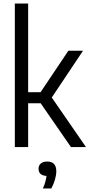

<svg xmlns="http://www.w3.org/2000/svg" viewBox="-20 -828 504 1081"><path d="M63.5 0V-808H138.5V-309H208.5L365 -542.5H447.5L271.5 -279L464 0H379.5L209 -246.5H138.5V0ZM221.5 233Q231 211.5 235.5 194.5Q240 177.5 242 162.5Q197 160 197 121.5Q197 104 209.5 92.8Q222 81.5 245.5 81.5Q297 81.5 297 136Q297 157 289.5 183.2Q282 209.5 269 233Z"/></svg>

Font: Encode Sans Condensed Condensed
Style: Regular
Weight: 400
Width: 3
Designer: Multiple Designers
Foundry: Impallari Type
Version: Version 3.000; ttfautohint (v1.8.3) -l 8 -r 50 -G 200 -x 14 